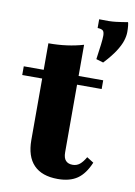

<svg xmlns="http://www.w3.org/2000/svg" viewBox="-83 -724 553 787"><g transform="rotate(10 193.0 -330.5)"><path d="M313.7 -491.1 283.9 -500Q289.5 -538.7 292.3 -562.1Q295.2 -585.5 295.2 -599.2Q295.2 -614.5 289.5 -620.2Q283.9 -625.8 266.9 -626.6V-662.9Q310.5 -661.3 336.3 -664.5Q362.1 -667.7 385.5 -671.8Q387.1 -668.5 388.3 -656.9Q389.5 -645.2 389.5 -631.5Q389.5 -614.5 383.1 -594.4Q376.6 -574.2 360.5 -549.2Q344.4 -524.2 313.7 -491.1ZM212.9 11.3Q146.8 11.3 112.9 -23.8Q79 -58.9 79 -127.4V-209.7H224.2V-101.6Q224.2 -78.2 234.3 -67.3Q244.4 -56.5 262.9 -56.5Q279.8 -56.5 292.3 -66.5Q304.8 -76.6 316.9 -97.6L345.2 -79.8Q325 -31.5 294 -10.1Q262.9 11.3 212.9 11.3ZM79 -209.7V-529.8Q120.2 -529.8 155.6 -534.7Q191.1 -539.5 224.2 -549.2V-209.7ZM-4 -383.1V-419.4H326.6V-383.1Z"/></g></svg>

Font: Playfair 9pt Black
Style: Regular
Weight: 900
Designer: Claus Eggers Sørensen
Foundry: Claus Eggers Sørensen
Version: Version 2.203